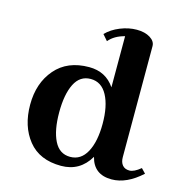

<svg xmlns="http://www.w3.org/2000/svg" viewBox="-113 -871 956 991"><g transform="rotate(15 365.0 -375.0)"><path d="M597 -704V-111Q597 -84 610 -68.5Q623 -53 647.5 -53Q672 -53 707 -82L730 -58Q650 15 570 15Q475 15 453 -74Q401 15 300 15Q185 15 125 -59.5Q65 -134 65 -249.5Q65 -365 129.5 -440Q194 -515 310 -515Q399 -515 447 -444V-717Q392 -703 363 -668L336 -699Q365 -729 409.5 -747Q454 -765 497.5 -765Q541 -765 569 -747.5Q597 -730 597 -704ZM248 -402Q220 -346 220 -250Q220 -154 248 -98Q276 -42 333.5 -42Q391 -42 421.5 -98.5Q452 -155 452 -250Q452 -345 421.5 -401.5Q391 -458 333.5 -458Q276 -458 248 -402Z"/></g></svg>

Font: Croissant One
Style: Regular
Weight: 400
Designer: Eduardo Rodriguez Tunni
Foundry: Eduardo Rodriguez Tunni
Version: Version 1.001